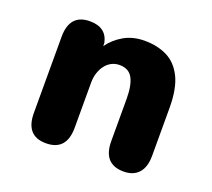

<svg xmlns="http://www.w3.org/2000/svg" viewBox="-91 -603 801 725"><g transform="rotate(20 309.5 -240.0)"><path d="M468.5 5Q386 5 386 -87.5V-256Q386 -311.5 370.5 -339.8Q355 -368 318 -368Q300.5 -368 286 -360.5Q271.5 -353 261 -339.2Q250.5 -325.5 244.8 -307.5Q239 -289.5 239 -269V-87.5Q239 5 156.5 5Q75 5 75 -87.5V-393Q75 -485 156.5 -485Q222 -485 234.5 -427.5L235 -414Q257.5 -445.5 293 -466Q328.5 -486.5 376 -486.5Q427.5 -486.5 466.8 -466.8Q506 -447 528 -401.8Q550 -356.5 550 -280V-87.5Q550 -42.5 529 -18.8Q508 5 468.5 5Z"/></g></svg>

Font: Sono ExtraLight Monospace
Style: Bold
Weight: 700
Version: Version 2.112